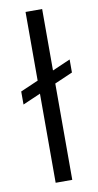

<svg xmlns="http://www.w3.org/2000/svg" viewBox="-84 -758 407 797"><g transform="rotate(-10 119.5 -360.0)"><path d="M9 -343V-398L230 -494V-439ZM84 0V-720H154V0Z"/></g></svg>

Font: DM Sans 18pt Light
Style: Regular
Weight: 300
Designer: Colophon Foundry, Jonny Pinhorn
Foundry: Colophon Foundry
Version: Version 4.004;gftools[0.9.30]